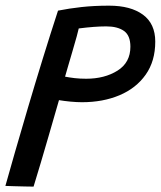

<svg xmlns="http://www.w3.org/2000/svg" viewBox="-26 -664 582 695"><path d="M-6.5 9Q7 -39.5 28.2 -113.2Q49.5 -187 75.2 -274.2Q101 -361.5 129 -452.2Q157 -543 184 -625.5Q224 -633.5 269.2 -638.5Q314.5 -643.5 369 -643.5Q447 -643.5 491.5 -610.8Q536 -578 536 -513.5Q536 -442.5 501.2 -393.5Q466.5 -344.5 406.5 -319.2Q346.5 -294 271 -294Q252 -294 228.5 -296.2Q205 -298.5 187.5 -301.5Q183.5 -287.5 173.2 -252Q163 -216.5 149.5 -170Q136 -123.5 121.8 -75.5Q107.5 -27.5 95.5 11.5Q84 11.5 64 11Q44 10.5 24.2 10Q4.5 9.5 -6.5 9ZM209.5 -386.5Q225 -383.5 244.2 -381.2Q263.5 -379 286 -379Q352.5 -379 399.2 -408.2Q446 -437.5 446 -495Q446 -535.5 422.8 -552Q399.5 -568.5 358.5 -568.5Q317.5 -568.5 259 -561Q258.5 -557 251.8 -532.5Q245 -508 235.8 -476.8Q226.5 -445.5 219 -419.5Q211.5 -393.5 209.5 -386.5Z"/></svg>

Font: Grandstander
Style: Italic
Weight: 400
Italic angle: -15°
Designer: Tyler Finck
Foundry: Etcetera Type Co
Version: Version 1.200; ttfautohint (v1.8.3)